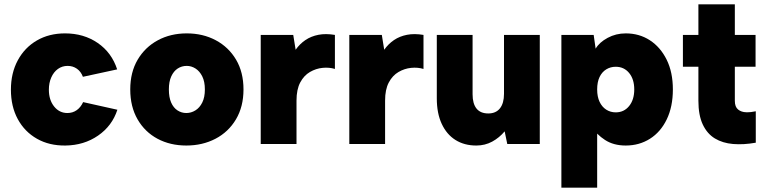

<svg xmlns="http://www.w3.org/2000/svg" viewBox="-20 -660 3507 880"><path d="M280 7Q206 8 149.5 -24Q93 -56 61.5 -114Q30 -172 30 -249Q30 -325 61.5 -383.5Q93 -442 149 -474.5Q205 -507 278 -507Q364 -507 428 -463Q492 -419 517 -342L360 -308Q351 -332 332.5 -345Q314 -358 290 -358Q265 -358 245.5 -344Q226 -330 215 -305Q204 -280 204 -249Q204 -202 228 -172Q252 -142 289 -142Q313 -142 331.5 -155Q350 -168 361 -192L518 -157Q494 -83 429.5 -38.5Q365 6 280 7Z M834 7Q760 7 702 -24Q644 -55 610.5 -113Q577 -171 577 -250Q577 -329 611 -386.5Q645 -444 703.5 -475.5Q762 -507 836 -507Q910 -507 969 -475.5Q1028 -444 1062 -386.5Q1096 -329 1096 -250Q1096 -171 1061.5 -113Q1027 -55 967.5 -24Q908 7 834 7ZM834 -142Q856 -142 875.5 -154Q895 -166 907 -190Q919 -214 919 -250Q919 -286 907 -310Q895 -334 876 -346Q857 -358 836 -358Q813 -358 794.5 -346Q776 -334 765 -310Q754 -286 754 -250Q754 -214 764.5 -190Q775 -166 793.5 -154Q812 -142 834 -142Z M1175 -500H1324L1335 -432Q1354 -459 1380 -476.5Q1406 -494 1439.5 -500.5Q1473 -507 1515 -500V-344Q1489 -352 1458.5 -349Q1428 -346 1400.5 -330Q1373 -314 1356 -282Q1339 -250 1339 -199V0H1175Z M1581 -500H1730L1741 -432Q1760 -459 1786 -476.5Q1812 -494 1845.5 -500.5Q1879 -507 1921 -500V-344Q1895 -352 1864.5 -349Q1834 -346 1806.5 -330Q1779 -314 1762 -282Q1745 -250 1745 -199V0H1581Z M2454 0H2305L2293 -58Q2269 -29 2236 -11Q2203 7 2163 7Q2108 7 2067.5 -18.5Q2027 -44 2004.5 -92.5Q1982 -141 1982 -209V-500H2146V-228Q2146 -185 2164 -162.5Q2182 -140 2218 -140Q2253 -140 2271.5 -163.5Q2290 -187 2290 -230V-500H2454Z M2693 -78H2717V200H2553V-500H2701L2710 -437Q2727 -466 2765 -486.5Q2803 -507 2848 -507Q2910 -507 2958.5 -475.5Q3007 -444 3035.5 -386.5Q3064 -329 3064 -250Q3064 -171 3036 -113Q3008 -55 2959 -24Q2910 7 2848 7Q2792 7 2753 -18.5Q2714 -44 2693 -78ZM2887 -250Q2887 -297 2863.5 -325.5Q2840 -354 2802 -354Q2778 -354 2758.5 -342Q2739 -330 2728 -307Q2717 -284 2717 -250Q2717 -217 2728 -193.5Q2739 -170 2758.5 -157.5Q2778 -145 2802 -145Q2840 -145 2863.5 -174Q2887 -203 2887 -250Z M3181 -500V-640H3348V-500H3443V-354H3348V-198Q3348 -170 3363 -158Q3378 -146 3400 -145.5Q3422 -145 3444 -150V-6Q3388 4 3340 0Q3292 -4 3256.5 -25.5Q3221 -47 3201 -89.5Q3181 -132 3181 -198V-354H3110V-500Z"/></svg>

Font: Albert Sans Black
Style: Regular
Weight: 900
Designer: Andreas Rasmussen
Foundry: a.Foundry
Version: Version 1.025